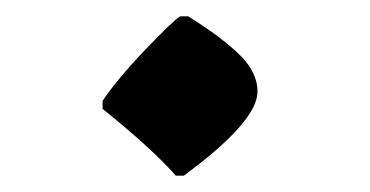

<svg xmlns="http://www.w3.org/2000/svg" viewBox="-20 -409 449 233"><path d="M104.5 -276.9V-286.6Q123 -314 157 -349.4Q190.9 -384.8 198.7 -389.2H208.5Q250.5 -362.8 271.5 -341.8Q292.5 -320.8 292.5 -297.9Q292.5 -261.7 203.1 -195.8H193.4Q164.6 -228.5 104.5 -276.9Z"/></svg>

Font: Noto Nastaliq Urdu
Style: Regular
Weight: 400
Designer: Monotype Design Team
Foundry: Monotype Imaging Inc.
Version: Version 1.02 uh